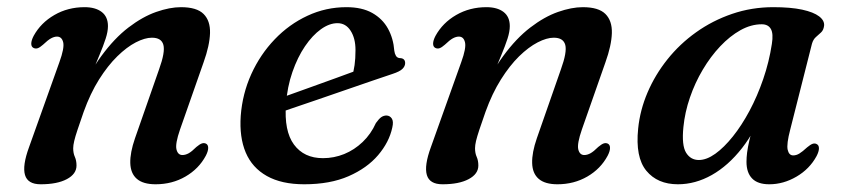

<svg xmlns="http://www.w3.org/2000/svg" viewBox="-20 -490 2292 522"><path d="M71.5 -359.5Q65 -362.5 65 -371.2Q65 -380 71.5 -392.5Q91 -428 127.8 -449.2Q164.5 -470.5 210 -470.5Q239.5 -470.5 256.5 -457.5Q273.5 -444.5 273.5 -419Q273.5 -404 267.2 -384.8Q261 -365.5 250.2 -339.8Q239.5 -314 225.2 -279.5Q211 -245 195.5 -199.5L191 -217.5Q219.5 -288.5 255.2 -337.2Q291 -386 329.2 -415.2Q367.5 -444.5 404.5 -457.5Q441.5 -470.5 472 -470.5Q515 -470.5 533.5 -452Q552 -433.5 551 -400Q550 -366.5 533.5 -320.5L469.5 -138Q456 -99 459.8 -83.8Q463.5 -68.5 476 -68.5Q484 -68.5 492.8 -73.2Q501.5 -78 514 -90.5Q523 -98 528.8 -100Q534.5 -102 540 -99.5Q546 -96.5 546 -87.8Q546 -79 539.5 -66.5Q520.5 -31 484.2 -10Q448 11 403 11Q369 11 352 -3.8Q335 -18.5 334.2 -46.8Q333.5 -75 347 -114L412.5 -301.5Q429.5 -348.5 424.2 -368Q419 -387.5 393 -387.5Q374 -387.5 349.2 -374.8Q324.5 -362 298.8 -336.8Q273 -311.5 249.2 -273.8Q225.5 -236 207.5 -186Q197 -156 190.8 -137.2Q184.5 -118.5 181.8 -106.8Q179 -95 179 -87Q179 -73.5 183.5 -63.5Q188 -53.5 188 -40Q188 -17 161.8 -3Q135.5 11 90.5 11Q55.5 11 48 -14.2Q40.5 -39.5 59 -90L141.5 -321Q155.5 -359.5 151.8 -375Q148 -390.5 135 -390.5Q127.5 -390.5 118.8 -385.8Q110 -381 97 -368.5Q88.5 -361 82.8 -359Q77 -357 71.5 -359.5Z M697.5 -207Q697.5 -207 715.8 -213.8Q734 -220.5 763.5 -231Q793 -241.5 827 -253.8Q861 -266 893.5 -277.8Q926 -289.5 950 -298.5L937 -282Q941.5 -295.5 944 -313Q946.5 -330.5 946.5 -354Q946.5 -386 933.2 -406.5Q920 -427 897.5 -427Q875.5 -427 852.5 -410.5Q829.5 -394 809.2 -364.2Q789 -334.5 775 -294.2Q761 -254 757.5 -207Q752 -134 779.2 -97Q806.5 -60 858 -60Q888 -60 915.8 -71.2Q943.5 -82.5 966 -104Q988.5 -125.5 1002 -155.5Q1010.5 -167.5 1017 -171.8Q1023.5 -176 1031 -176Q1040 -175.5 1045.2 -167.8Q1050.5 -160 1046.5 -143Q1038 -103.5 1008 -68.2Q978 -33 927.8 -11Q877.5 11 807 11Q745.5 11 705.5 -11.5Q665.5 -34 648 -75.5Q630.5 -117 634.5 -175Q639 -235 663.2 -288.5Q687.5 -342 726.8 -383Q766 -424 816 -447.2Q866 -470.5 922 -470.5Q964 -470.5 992 -454.8Q1020 -439 1034.8 -412.2Q1049.5 -385.5 1052 -352Q1053 -344 1056.5 -338.2Q1060 -332.5 1067 -332Q1074 -332 1077.8 -328.5Q1081.5 -325 1081.5 -318.5Q1081.5 -310 1074.2 -302.8Q1067 -295.5 1047 -289Q1026.5 -282 993.2 -270.8Q960 -259.5 921.2 -246Q882.5 -232.5 843.5 -219.2Q804.5 -206 772.5 -195Q740.5 -184 721 -177.2Q701.5 -170.5 701.5 -170.5Z M1164 -359.5Q1157.5 -362.5 1157.5 -371.2Q1157.5 -380 1164 -392.5Q1183.5 -428 1220.2 -449.2Q1257 -470.5 1302.5 -470.5Q1332 -470.5 1349 -457.5Q1366 -444.5 1366 -419Q1366 -404 1359.8 -384.8Q1353.5 -365.5 1342.8 -339.8Q1332 -314 1317.8 -279.5Q1303.5 -245 1288 -199.5L1283.5 -217.5Q1312 -288.5 1347.8 -337.2Q1383.5 -386 1421.8 -415.2Q1460 -444.5 1497 -457.5Q1534 -470.5 1564.5 -470.5Q1607.5 -470.5 1626 -452Q1644.5 -433.5 1643.5 -400Q1642.5 -366.5 1626 -320.5L1562 -138Q1548.5 -99 1552.2 -83.8Q1556 -68.5 1568.5 -68.5Q1576.5 -68.5 1585.2 -73.2Q1594 -78 1606.5 -90.5Q1615.5 -98 1621.2 -100Q1627 -102 1632.5 -99.5Q1638.5 -96.5 1638.5 -87.8Q1638.5 -79 1632 -66.5Q1613 -31 1576.8 -10Q1540.5 11 1495.5 11Q1461.5 11 1444.5 -3.8Q1427.5 -18.5 1426.8 -46.8Q1426 -75 1439.5 -114L1505 -301.5Q1522 -348.5 1516.8 -368Q1511.5 -387.5 1485.5 -387.5Q1466.5 -387.5 1441.8 -374.8Q1417 -362 1391.2 -336.8Q1365.5 -311.5 1341.8 -273.8Q1318 -236 1300 -186Q1289.5 -156 1283.2 -137.2Q1277 -118.5 1274.2 -106.8Q1271.5 -95 1271.5 -87Q1271.5 -73.5 1276 -63.5Q1280.5 -53.5 1280.5 -40Q1280.5 -17 1254.2 -3Q1228 11 1183 11Q1148 11 1140.5 -14.2Q1133 -39.5 1151.5 -90L1234 -321Q1248 -359.5 1244.2 -375Q1240.5 -390.5 1227.5 -390.5Q1220 -390.5 1211.2 -385.8Q1202.5 -381 1189.5 -368.5Q1181 -361 1175.2 -359Q1169.5 -357 1164 -359.5Z M2128.5 -138Q2118 -98 2121.5 -82.8Q2125 -67.5 2136.5 -67.5Q2145 -67.5 2153.2 -72.5Q2161.5 -77.5 2174.5 -89.5Q2183.5 -97 2189.2 -99Q2195 -101 2200 -98.5Q2206.5 -95.5 2206.5 -86.8Q2206.5 -78 2200 -65.5Q2181 -30.5 2145.5 -9.8Q2110 11 2071.5 11Q2040 11 2024.8 -4.8Q2009.5 -20.5 2009.5 -50Q2009.5 -61.5 2011.2 -75.5Q2013 -89.5 2017.5 -109Q2022 -128.5 2030 -156.5Q2038 -184.5 2050 -224L2060 -203.5Q2035 -135.5 1997.5 -87.5Q1960 -39.5 1915.2 -14.2Q1870.5 11 1823 11Q1767.5 11 1737.2 -25.8Q1707 -62.5 1715 -140.5Q1720 -190.5 1740.5 -238.5Q1761 -286.5 1794.5 -328.5Q1828 -370.5 1872.5 -402.2Q1917 -434 1970.2 -452.2Q2023.5 -470.5 2082.5 -470.5Q2129.5 -470.5 2160.8 -463.8Q2192 -457 2207 -445.5Q2222 -434 2220.5 -420Q2219 -408 2212.2 -401.8Q2205.5 -395.5 2198.2 -389.2Q2191 -383 2187.5 -371ZM1838 -144.5Q1833 -95 1845.2 -75Q1857.5 -55 1880 -55Q1901 -55 1924.8 -72Q1948.5 -89 1972.5 -119Q1996.5 -149 2017.8 -188.8Q2039 -228.5 2055 -275Q2071 -321.5 2078.5 -370.5Q2083 -398.5 2075.8 -411.2Q2068.5 -424 2051 -424Q2022 -424 1993.2 -408Q1964.5 -392 1938.2 -364.2Q1912 -336.5 1890.8 -300.8Q1869.5 -265 1855.8 -225Q1842 -185 1838 -144.5Z"/></svg>

Font: Fraunces Medium
Style: Italic
Weight: 500
Italic angle: -16°
Version: Version 1.000;[b76b70a41]